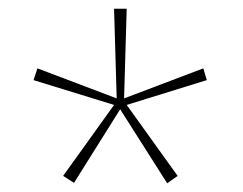

<svg xmlns="http://www.w3.org/2000/svg" viewBox="-20 -778 558 441"><path d="M271 -758 265 -552 447 -621 455 -594 271 -537 388 -374 364 -357 256 -527 150 -358 125 -374 242 -537 57 -594 66 -621 248 -552 242 -758Z"/></svg>

Font: Noto Sans Display Thin
Style: Regular
Weight: 250
Designer: Monotype Design Team
Foundry: Monotype Imaging Inc.
Version: Version 1.900